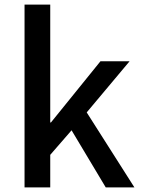

<svg xmlns="http://www.w3.org/2000/svg" viewBox="-20 -817 615 837"><path d="M87 0H199V-142L292 -249L441 0H566L358 -327L545 -550H418L202 -283H199V-797H87Z"/></svg>

Font: Noto Sans T Chinese Medium
Style: Regular
Weight: 500
Designer: Ryoko NISHIZUKA (kana & ideographs); Paul D. Hunt (Latin, Greek & Cyrillic); Wenlong ZHANG (bopomofo); Sandoll Communica
Foundry: Adobe Systems Incorporated
Version: Version 1.000;PS 1;hotconv 1.0.78;makeotf.lib2.5.61930